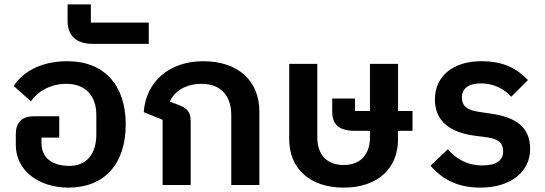

<svg xmlns="http://www.w3.org/2000/svg" viewBox="-20 -843 2483 875"><path d="M292 12C457 12 553 -97 553 -276C553 -456 454 -564 287 -564C165 -564 82 -514 43 -451L121 -381C147 -421 205 -461 282 -461C368 -461 419 -408 419 -319V-230C419 -141 374 -87 297 -87C218 -87 169 -123 169 -192V-216H250V-313H134C77 -313 52 -282 52 -232V-182C52 -68 154 12 292 12Z M403 -643H658V-740H394V-823H288V-747C288 -681 327 -643 403 -643Z M721 0H849V-289C849 -331 836 -349 793 -365L754 -380C774 -428 829 -461 898 -461C985 -461 1034 -409 1034 -318V0H1162V-335C1162 -474 1066 -564 906 -564C753 -564 645 -472 635 -332L721 -297Z M1546 12C1701 12 1794 -75 1794 -209V-247H1860V-337H1794V-552H1666V-337H1598V-394H1494V-333C1494 -276 1526 -247 1594 -247H1666V-217C1666 -138 1622 -91 1546 -91C1470 -91 1426 -138 1426 -217V-552H1298V-209C1298 -75 1392 12 1546 12Z M2170 12C2307 12 2396 -60 2396 -164C2396 -267 2327 -309 2218 -325L2164 -333C2108 -341 2085 -360 2085 -399C2085 -438 2113 -463 2173 -463C2229 -463 2279 -437 2310 -402L2386 -478C2334 -532 2275 -564 2172 -564C2048 -564 1962 -498 1962 -390C1962 -286 2037 -238 2147 -224L2201 -217C2249 -210 2273 -193 2273 -153C2273 -113 2244 -89 2177 -89C2112 -89 2060 -117 2021 -163L1942 -88C1996 -25 2066 12 2170 12Z"/></svg>

Font: IBM Plex Thai SemiBold
Style: Regular
Weight: 600
Designer: Mike Abbink, Paul van der Laan, Pieter van Rosmalen, Ben Mitchell, Mark Frömberg
Foundry: Bold Monday
Version: Version 1.0